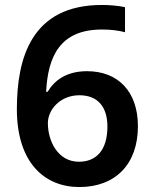

<svg xmlns="http://www.w3.org/2000/svg" viewBox="-20 -744 617 774"><path d="M48 -304C48 -90 158 10 300 10C445 10 536 -82 536 -235C536 -376 455 -457 331 -457C249 -457 200 -421 172 -374H166C173 -514 220 -625 391 -625C427 -625 459 -621 484 -614V-715C460 -721 419 -724 391 -724C106 -724 48 -509 48 -304ZM298 -92C214 -92 173 -174 173 -248C173 -302 223 -360 300 -360C376 -360 413 -311 413 -234C413 -137 367 -92 298 -92Z"/></svg>

Font: Noto Sans Syriac SemiBold
Style: Regular
Weight: 600
Designer: Patrick Giasson and the Monotype Design Team
Foundry: Monotype Imaging Inc.
Version: Version 3.000